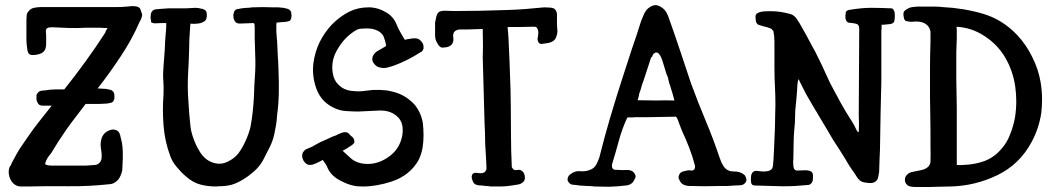

<svg xmlns="http://www.w3.org/2000/svg" viewBox="-20 -744 4187 763"><path d="M535.2 -658.2Q503.9 -585.9 460 -520.5Q417 -455.1 368.2 -392.6Q377 -392.6 385.7 -391.6Q393.6 -391.6 402.3 -390.6Q411.1 -388.7 419.9 -386.7Q428.7 -383.8 432.6 -375Q434.6 -371.1 434.6 -366.2Q434.6 -362.3 434.6 -358.4Q434.6 -355.5 434.6 -352.5Q434.6 -349.6 432.6 -346.7Q431.6 -343.8 429.7 -340.8Q427.7 -338.9 424.8 -336.9Q423.8 -336.9 421.9 -335.9Q418.9 -335 418 -335Q407.2 -332 396.5 -332Q385.7 -331.1 376 -331.1Q357.4 -331.1 320.3 -331.1Q316.4 -325.2 311.5 -319.3Q305.7 -312.5 301.8 -306.6Q283.2 -282.2 264.6 -257.8Q246.1 -233.4 229.5 -208Q219.7 -193.4 210 -178.7Q200.2 -163.1 191.4 -148.4Q184.6 -135.7 172.9 -122.1Q162.1 -107.4 159.2 -91.8Q165 -87.9 171.9 -86.9Q178.7 -85.9 185.5 -85.9Q212.9 -85.9 240.2 -85.9Q266.6 -85.9 293.9 -85.9Q308.6 -85.9 321.3 -85.9Q335 -86.9 349.6 -87.9Q356.4 -87.9 364.3 -89.8Q371.1 -91.8 376 -97.7Q379.9 -101.6 381.8 -107.4Q383.8 -112.3 383.8 -118.2Q384.8 -136.7 380.9 -156.2Q377.9 -175.8 383.8 -194.3Q387.7 -207 398.4 -216.8Q409.2 -225.6 422.9 -228.5Q428.7 -230.5 435.5 -228.5Q441.4 -227.5 446.3 -224.6Q452.1 -220.7 455.1 -213.9Q458 -207 459 -200.2Q466.8 -172.9 467.8 -144.5Q468.8 -116.2 466.8 -87.9Q466.8 -78.1 465.8 -67.4Q463.9 -56.6 459 -45.9Q455.1 -36.1 448.2 -28.3Q440.4 -20.5 430.7 -15.6Q426.8 -14.6 421.9 -12.7Q416 -11.7 412.1 -11.7Q329.1 -2.9 251 -3.9Q172.9 -4.9 88.9 -2.9Q76.2 -2.9 62.5 -2.9Q48.8 -2.9 37.1 -11.7Q26.4 -19.5 20.5 -33.2Q14.6 -46.9 14.6 -61.5Q14.6 -68.4 16.6 -75.2Q17.6 -82 22.5 -85.9Q26.4 -97.7 33.2 -108.4Q39.1 -120.1 44.9 -129.9Q54.7 -148.4 67.4 -166Q79.1 -182.6 90.8 -200.2Q113.3 -233.4 137.7 -263.7Q161.1 -293.9 185.5 -324.2Q176.8 -324.2 167 -324.2Q156.2 -324.2 149.4 -324.2Q142.6 -324.2 136.7 -327.1Q131.8 -330.1 128.9 -336.9Q126 -342.8 125 -347.7Q125 -352.5 125 -358.4Q125 -362.3 125 -366.2Q126 -370.1 128.9 -373Q132.8 -379.9 141.6 -382.8Q150.4 -384.8 159.2 -384.8Q168.9 -385.7 179.7 -387.7Q190.4 -388.7 201.2 -388.7Q207 -388.7 214.8 -388.7Q223.6 -388.7 235.4 -388.7Q278.3 -442.4 319.3 -499Q361.3 -556.6 398.4 -614.3Q398.4 -617.2 403.3 -626Q408.2 -633.8 408.2 -633.8Q406.2 -631.8 393.6 -632.8Q380.9 -633.8 379.9 -633.8Q365.2 -633.8 350.6 -633.8Q335 -633.8 320.3 -633.8Q288.1 -631.8 253.9 -632.8Q220.7 -633.8 187.5 -635.7Q180.7 -635.7 174.8 -634.8Q168.9 -633.8 165 -629.9Q162.1 -626 162.1 -620.1Q163.1 -614.3 163.1 -609.4Q164.1 -591.8 163.1 -565.4Q162.1 -539.1 141.6 -531.2Q127.9 -525.4 109.4 -525.4Q91.8 -524.4 88.9 -545.9Q84 -575.2 85 -604.5Q85 -633.8 85 -662.1Q85 -671.9 85.9 -682.6Q86.9 -693.4 94.7 -700.2Q101.6 -710 115.2 -712.9Q128.9 -715.8 141.6 -715.8Q206.1 -715.8 269.5 -715.8Q333 -715.8 396.5 -715.8Q418 -715.8 440.4 -715.8Q462.9 -715.8 484.4 -717.8Q494.1 -718.8 503.9 -719.7Q505.9 -719.7 507.8 -719.7Q515.6 -719.7 524.4 -717.8Q534.2 -714.8 537.1 -709Q540 -702.1 543 -692.4Q544.9 -688.5 544.9 -683.6Q543.9 -679.7 543 -674.8Q540 -665 535.2 -658.2Z M989.3 -361.3Q990.2 -405.3 993.2 -444.3Q996.1 -483.4 994.1 -527.3Q994.1 -543 993.2 -559.6Q992.2 -576.2 992.2 -591.8Q992.2 -600.6 992.2 -608.4Q992.2 -617.2 992.2 -624Q992.2 -629.9 992.2 -635.7Q992.2 -641.6 991.2 -648.4Q991.2 -649.4 989.3 -651.4Q988.3 -652.3 985.4 -652.3Q979.5 -652.3 961.9 -651.4Q945.3 -650.4 932.6 -650.4Q924.8 -650.4 919.9 -653.3Q914.1 -656.2 911.1 -664.1Q908.2 -668 908.2 -672.9Q907.2 -678.7 907.2 -684.6Q907.2 -688.5 909.2 -692.4Q910.2 -696.3 911.1 -699.2Q916 -707 923.8 -708Q932.6 -709 939.5 -710.9Q949.2 -711.9 960.9 -712.9Q971.7 -712.9 981.4 -714.8Q1002.9 -715.8 1023.4 -715.8Q1044.9 -715.8 1066.4 -714.8Q1076.2 -714.8 1085.9 -714.8Q1095.7 -713.9 1106.4 -712.9Q1114.3 -710.9 1123 -709Q1131.8 -706.1 1136.7 -697.3Q1137.7 -693.4 1137.7 -689.5Q1138.7 -684.6 1138.7 -680.7Q1138.7 -677.7 1137.7 -674.8Q1137.7 -671.9 1136.7 -668.9Q1134.8 -666 1133.8 -664.1Q1131.8 -661.1 1128.9 -660.2Q1127 -660.2 1126 -659.2Q1124 -658.2 1121.1 -658.2Q1111.3 -656.2 1101.6 -656.2Q1090.8 -655.3 1080.1 -654.3Q1077.1 -654.3 1078.1 -620.1Q1080.1 -586.9 1081.1 -582Q1083 -546.9 1084 -521.5Q1085.9 -496.1 1086.9 -459Q1088.9 -415 1087.9 -372.1Q1086.9 -328.1 1081.1 -285.2Q1080.1 -266.6 1077.1 -248Q1074.2 -230.5 1070.3 -211.9Q1064.5 -184.6 1051.8 -159.2Q1039.1 -133.8 1026.4 -109.4Q1013.7 -85 991.2 -64.5Q967.8 -43.9 945.3 -30.3Q920.9 -15.6 900.4 -9.8Q878.9 -3.9 850.6 -3.9Q844.7 -2.9 838.9 -2.9Q807.6 -2.9 779.3 -9.8Q747.1 -17.6 718.8 -43Q700.2 -58.6 682.6 -80.1Q664.1 -101.6 656.2 -125Q634.8 -182.6 629.9 -245.1Q625 -307.6 629.9 -370.1Q630.9 -404.3 628.9 -425.8Q627 -448.2 629.9 -482.4Q632.8 -514.6 634.8 -546.9Q635.7 -580.1 638.7 -612.3Q640.6 -629.9 640.6 -640.6Q640.6 -652.3 640.6 -652.3Q634.8 -652.3 630.9 -652.3Q626 -652.3 620.1 -652.3Q611.3 -652.3 599.6 -651.4Q587.9 -650.4 580.1 -656.2Q580.1 -657.2 580.1 -662.1Q580.1 -667 578.1 -670.9Q578.1 -676.8 579.1 -683.6Q579.1 -690.4 582 -695.3Q587.9 -706.1 599.6 -707Q612.3 -708 622.1 -709Q635.7 -710 650.4 -710.9Q664.1 -710.9 678.7 -710.9Q688.5 -710.9 698.2 -710.9Q709 -710.9 718.8 -710.9Q728.5 -710.9 738.3 -711.9Q748 -712.9 755.9 -712.9Q763.7 -712.9 769.5 -711.9Q775.4 -710 783.2 -709Q787.1 -708 791 -706.1Q794.9 -704.1 797.9 -701.2Q798.8 -698.2 800.8 -695.3Q801.8 -692.4 801.8 -688.5Q802.7 -678.7 799.8 -668.9Q796.9 -660.2 786.1 -656.2Q782.2 -653.3 777.3 -652.3Q771.5 -651.4 767.6 -650.4Q766.6 -650.4 752 -649.4Q737.3 -649.4 737.3 -650.4Q737.3 -650.4 736.3 -645.5Q735.4 -640.6 735.4 -633.8Q731.4 -581.1 731.4 -542Q730.5 -502.9 727.5 -452.1Q724.6 -397.5 728.5 -343.8Q731.4 -291 737.3 -238.3Q740.2 -216.8 750 -190.4Q759.8 -164.1 771.5 -145.5Q781.2 -127 798.8 -112.3Q816.4 -98.6 837.9 -94.7Q863.3 -89.8 886.7 -102.5Q911.1 -114.3 926.8 -133.8Q942.4 -154.3 956.1 -184.6Q969.7 -214.8 975.6 -240.2Q981.4 -272.5 984.4 -300.8Q987.3 -328.1 989.3 -361.3Z M1587.9 -586.9Q1588.9 -585 1597.7 -587.9Q1606.4 -589.8 1609.4 -589.8Q1619.1 -591.8 1628.9 -591.8Q1638.7 -591.8 1646.5 -586.9Q1653.3 -582 1658.2 -574.2Q1663.1 -567.4 1663.1 -558.6Q1663.1 -554.7 1663.1 -550.8Q1662.1 -546.9 1660.2 -543.9Q1658.2 -541 1656.2 -539.1Q1653.3 -538.1 1650.4 -536.1Q1625 -519.5 1597.7 -505.9Q1570.3 -492.2 1543 -482.4Q1534.2 -479.5 1526.4 -477.5Q1517.6 -474.6 1507.8 -473.6Q1499 -473.6 1490.2 -475.6Q1481.4 -477.5 1474.6 -482.4Q1467.8 -488.3 1462.9 -496.1Q1458 -504.9 1460 -514.6Q1460.9 -521.5 1464.8 -526.4Q1468.8 -532.2 1472.7 -536.1Q1475.6 -539.1 1495.1 -549.8Q1514.6 -560.5 1514.6 -562.5Q1514.6 -562.5 1510.7 -580.1Q1505.9 -598.6 1500 -606.4Q1490.2 -619.1 1473.6 -625Q1458 -630.9 1441.4 -630.9Q1423.8 -630.9 1414.1 -629.9Q1403.3 -629.9 1388.7 -620.1Q1348.6 -594.7 1322.3 -549.8Q1294.9 -505.9 1301.8 -457Q1305.7 -425.8 1326.2 -406.2Q1345.7 -386.7 1376 -382.8Q1398.4 -379.9 1419.9 -381.8Q1441.4 -384.8 1462.9 -386.7Q1489.3 -387.7 1515.6 -384.8Q1542 -380.9 1567.4 -371.1Q1590.8 -361.3 1611.3 -343.8Q1632.8 -326.2 1644.5 -302.7Q1656.2 -280.3 1660.2 -255.9Q1663.1 -231.4 1663.1 -206.1Q1663.1 -181.6 1659.2 -156.2Q1654.3 -129.9 1643.6 -108.4Q1609.4 -46.9 1536.1 -22.5Q1475.6 -2.9 1422.9 -2.9Q1410.2 -2.9 1398.4 -3.9Q1395.5 -3.9 1392.6 -4.9Q1389.6 -4.9 1386.7 -5.9Q1360.4 -10.7 1327.1 -29.3Q1293.9 -47.9 1281.2 -78.1Q1280.3 -83 1271.5 -95.7Q1262.7 -108.4 1262.7 -108.4Q1262.7 -108.4 1246.1 -99.6Q1229.5 -91.8 1227.5 -91.8Q1221.7 -88.9 1215.8 -88.9Q1209 -87.9 1203.1 -89.8Q1196.3 -92.8 1191.4 -98.6Q1185.5 -104.5 1183.6 -111.3Q1180.7 -118.2 1180.7 -125Q1180.7 -126 1180.7 -126Q1180.7 -133.8 1184.6 -139.6Q1189.5 -146.5 1195.3 -150.4Q1202.1 -153.3 1209 -156.2Q1220.7 -160.2 1230.5 -167Q1240.2 -172.9 1252 -178.7Q1264.6 -184.6 1276.4 -189.5Q1289.1 -195.3 1301.8 -201.2Q1307.6 -203.1 1312.5 -205.1Q1318.4 -207 1322.3 -210Q1328.1 -211.9 1332 -213.9Q1336.9 -215.8 1342.8 -217.8Q1346.7 -218.8 1350.6 -218.8Q1355.5 -218.8 1359.4 -217.8Q1363.3 -215.8 1366.2 -212.9Q1369.1 -210.9 1372.1 -206.1Q1377 -202.1 1380.9 -199.2Q1384.8 -195.3 1386.7 -189.5Q1391.6 -176.8 1382.8 -170.9Q1375 -164.1 1367.2 -160.2Q1365.2 -158.2 1353.5 -151.4Q1340.8 -143.6 1340.8 -145.5Q1359.4 -128.9 1375 -114.3Q1391.6 -99.6 1417 -94.7Q1470.7 -85 1519.5 -117.2Q1567.4 -148.4 1578.1 -203.1Q1582 -221.7 1579.1 -243.2Q1575.2 -264.6 1561.5 -278.3Q1533.2 -306.6 1486.3 -304.7Q1438.5 -302.7 1404.3 -300.8Q1379.9 -300.8 1356.4 -302.7Q1333 -303.7 1311.5 -313.5Q1258.8 -335.9 1238.3 -388.7Q1218.8 -441.4 1225.6 -494.1Q1231.4 -537.1 1250 -576.2Q1269.5 -615.2 1299.8 -647.5Q1332 -679.7 1369.1 -698.2Q1403.3 -714.8 1445.3 -714.8Q1449.2 -714.8 1452.1 -714.8Q1484.4 -712.9 1513.7 -695.3Q1543 -678.7 1555.7 -647.5Q1562.5 -629.9 1575.2 -608.4Q1587.9 -586.9 1587.9 -586.9Z M2195.3 -618.2Q2194.3 -606.4 2190.4 -597.7Q2187.5 -587.9 2178.7 -581.1Q2171.9 -576.2 2159.2 -573.2Q2146.5 -571.3 2138.7 -570.3Q2134.8 -569.3 2131.8 -569.3Q2128.9 -569.3 2126 -570.3Q2120.1 -573.2 2118.2 -579.1Q2116.2 -585 2116.2 -590.8Q2118.2 -598.6 2119.1 -610.4Q2120.1 -622.1 2115.2 -630.9Q2112.3 -637.7 2104.5 -637.7Q2096.7 -637.7 2090.8 -637.7Q2067.4 -637.7 2044.9 -636.7Q2022.5 -636.7 1999 -636.7Q1998 -636.7 1998 -635.7Q1997.1 -635.7 1997.1 -634.8Q1999 -625 2001 -585.9Q2002.9 -546.9 2004.9 -499Q2006.8 -441.4 2008.8 -386.7Q2009.8 -333 2009.8 -322.3Q2009.8 -257.8 2010.7 -203.1Q2010.7 -148.4 2013.7 -84Q2013.7 -81.1 2013.7 -80.1Q2014.6 -78.1 2015.6 -77.1Q2021.5 -65.4 2034.2 -68.4Q2047.9 -71.3 2055.7 -63.5Q2062.5 -58.6 2065.4 -44.9Q2067.4 -30.3 2061.5 -23.4Q2053.7 -13.7 2039.1 -10.7Q2024.4 -8.8 2013.7 -6.8Q1999 -3.9 1972.7 -2.9Q1960 -2.9 1950.2 -2.9Q1938.5 -2.9 1929.7 -2.9Q1919.9 -4.9 1911.1 -4.9Q1903.3 -5.9 1894.5 -6.8Q1887.7 -6.8 1879.9 -7.8Q1873 -8.8 1867.2 -12.7Q1861.3 -16.6 1858.4 -25.4Q1854.5 -33.2 1854.5 -40Q1854.5 -60.5 1877.9 -56.6Q1901.4 -52.7 1909.2 -63.5Q1913.1 -69.3 1913.1 -73.2Q1913.1 -77.1 1913.1 -82Q1913.1 -91.8 1912.1 -102.5Q1911.1 -113.3 1911.1 -123Q1910.2 -146.5 1908.2 -170.9Q1907.2 -195.3 1907.2 -219.7Q1907.2 -232.4 1906.2 -241.2Q1905.3 -250 1905.3 -261.7Q1905.3 -263.7 1905.3 -263.7Q1905.3 -264.6 1905.3 -265.6Q1903.3 -349.6 1898.4 -516.6Q1898.4 -539.1 1899.4 -562.5Q1899.4 -585.9 1898.4 -618.2Q1898.4 -619.1 1898.4 -623Q1898.4 -626 1898.4 -628.9Q1882.8 -628.9 1868.2 -627.9Q1852.5 -627 1837.9 -627Q1827.1 -627 1809.6 -627Q1793 -627 1784.2 -616.2Q1779.3 -606.4 1781.2 -594.7Q1783.2 -584 1779.3 -574.2Q1777.3 -569.3 1773.4 -565.4Q1768.6 -561.5 1764.6 -559.6Q1758.8 -556.6 1749 -555.7Q1738.3 -553.7 1733.4 -555.7Q1730.5 -556.6 1727.5 -559.6Q1724.6 -561.5 1722.7 -564.5Q1716.8 -573.2 1712.9 -582Q1709 -591.8 1709 -601.6Q1709 -615.2 1709 -627.9Q1709 -640.6 1709 -654.3Q1710.9 -663.1 1713.9 -677.7Q1717.8 -692.4 1725.6 -697.3Q1735.4 -702.1 1753.9 -701.2Q1771.5 -700.2 1783.2 -700.2Q1835 -700.2 1886.7 -701.2Q1939.5 -703.1 1990.2 -704.1Q2028.3 -705.1 2066.4 -708Q2103.5 -710.9 2142.6 -714.8Q2150.4 -714.8 2165 -713.9Q2178.7 -712.9 2184.6 -708Q2188.5 -704.1 2191.4 -697.3Q2193.4 -691.4 2193.4 -685.5Q2193.4 -680.7 2193.4 -668Q2193.4 -656.2 2193.4 -651.4Q2193.4 -639.6 2194.3 -630.9Q2195.3 -622.1 2195.3 -618.2Z M2942.4 -43Q2945.3 -37.1 2946.3 -30.3Q2946.3 -29.3 2946.3 -28.3Q2946.3 -23.4 2942.4 -18.6Q2935.5 -8.8 2922.9 -7.8Q2911.1 -6.8 2899.4 -6.8Q2884.8 -5.9 2870.1 -4.9Q2855.5 -4.9 2840.8 -4.9Q2811.5 -3.9 2781.2 -3.9Q2752 -3.9 2721.7 -4.9Q2708 -4.9 2697.3 -9.8Q2686.5 -14.6 2680.7 -27.3Q2677.7 -32.2 2676.8 -37.1Q2675.8 -43 2678.7 -48.8Q2682.6 -58.6 2693.4 -62.5Q2705.1 -65.4 2714.8 -67.4Q2721.7 -67.4 2729.5 -66.4Q2738.3 -66.4 2741.2 -75.2Q2742.2 -78.1 2742.2 -81.1Q2742.2 -85 2741.2 -87.9Q2732.4 -122.1 2718.8 -157.2Q2705.1 -192.4 2690.4 -223.6Q2688.5 -228.5 2678.7 -253.9Q2669.9 -280.3 2665 -280.3Q2636.7 -280.3 2609.4 -279.3Q2581.1 -278.3 2552.7 -278.3Q2540 -278.3 2527.3 -278.3Q2515.6 -278.3 2502.9 -278.3Q2500 -277.3 2487.3 -277.3Q2474.6 -278.3 2472.7 -276.4Q2452.1 -232.4 2439.5 -185.5Q2426.8 -138.7 2413.1 -93.8Q2411.1 -87.9 2412.1 -81.1Q2413.1 -74.2 2418 -71.3Q2420.9 -69.3 2423.8 -69.3Q2426.8 -69.3 2429.7 -69.3Q2445.3 -67.4 2469.7 -68.4Q2495.1 -69.3 2502.9 -51.8Q2505.9 -47.9 2505.9 -43Q2504.9 -37.1 2502.9 -33.2Q2500 -27.3 2496.1 -21.5Q2492.2 -15.6 2486.3 -12.7Q2482.4 -9.8 2476.6 -8.8Q2471.7 -6.8 2465.8 -6.8Q2434.6 -2.9 2404.3 -2Q2396.5 -2 2389.6 -2Q2366.2 -2 2342.8 -2.9Q2329.1 -4.9 2313.5 -4.9Q2297.9 -5.9 2282.2 -6.8Q2271.5 -8.8 2258.8 -9.8Q2246.1 -9.8 2239.3 -20.5Q2235.4 -24.4 2235.4 -30.3Q2235.4 -33.2 2236.3 -37.1Q2239.3 -46.9 2247.1 -51.8Q2265.6 -66.4 2287.1 -63.5Q2309.6 -61.5 2330.1 -71.3Q2343.8 -78.1 2350.6 -91.8Q2357.4 -105.5 2362.3 -120.1Q2381.8 -199.2 2405.3 -278.3Q2428.7 -357.4 2454.1 -435.5Q2471.7 -491.2 2490.2 -546.9Q2509.8 -602.5 2527.3 -659.2Q2532.2 -670.9 2536.1 -680.7Q2540 -691.4 2546.9 -701.2Q2553.7 -710.9 2564.5 -716.8Q2575.2 -723.6 2585.9 -723.6Q2597.7 -722.7 2607.4 -715.8Q2617.2 -710 2624 -701.2Q2630.9 -691.4 2634.8 -680.7Q2638.7 -670.9 2642.6 -659.2Q2664.1 -598.6 2684.6 -537.1Q2705.1 -475.6 2725.6 -414.1Q2752.9 -338.9 2784.2 -264.6Q2815.4 -190.4 2840.8 -114.3Q2843.8 -105.5 2847.7 -96.7Q2852.5 -87.9 2857.4 -80.1Q2872.1 -62.5 2895.5 -62.5Q2919.9 -63.5 2935.5 -50.8Q2938.5 -48.8 2940.4 -46.9Q2942.4 -43.9 2942.4 -43ZM2567.4 -515.6Q2559.6 -492.2 2551.8 -467.8Q2543.9 -443.4 2536.1 -419.9Q2531.2 -408.2 2528.3 -396.5Q2525.4 -383.8 2520.5 -373Q2520.5 -371.1 2517.6 -358.4Q2514.6 -345.7 2512.7 -345.7Q2549.8 -344.7 2586.9 -344.7Q2623 -345.7 2660.2 -344.7Q2657.2 -357.4 2653.3 -370.1Q2649.4 -382.8 2645.5 -395.5Q2643.6 -402.3 2641.6 -408.2Q2638.7 -414.1 2637.7 -421.9Q2635.7 -427.7 2634.8 -434.6Q2632.8 -441.4 2629.9 -446.3Q2627 -457 2623 -467.8Q2620.1 -477.5 2617.2 -487.3Q2614.3 -496.1 2611.3 -505.9Q2608.4 -514.6 2603.5 -523.4Q2600.6 -527.3 2596.7 -532.2Q2593.8 -535.2 2589.8 -535.2Q2587.9 -535.2 2586.9 -535.2Q2582 -535.2 2580.1 -532.2Q2577.1 -530.3 2575.2 -527.3Q2575.2 -525.4 2574.2 -525.4Q2573.2 -524.4 2573.2 -523.4Q2573.2 -522.5 2572.3 -519.5Q2570.3 -517.6 2567.4 -515.6Z M3142.6 -328.1Q3139.6 -303.7 3139.6 -280.3Q3139.6 -255.9 3136.7 -231.4Q3133.8 -203.1 3133.8 -173.8Q3133.8 -144.5 3132.8 -114.3Q3130.9 -102.5 3132.8 -84Q3134.8 -64.5 3151.4 -66.4Q3162.1 -66.4 3179.7 -67.4Q3198.2 -67.4 3206.1 -60.5Q3210.9 -54.7 3210.9 -44.9Q3210.9 -35.2 3210 -27.3Q3208 -18.6 3202.1 -13.7Q3197.3 -8.8 3188.5 -8.8Q3142.6 -3.9 3101.6 -3.9Q3092.8 -3.9 3084 -3.9Q3035.2 -4.9 2980.5 -6.8Q2965.8 -6.8 2964.8 -19.5Q2963.9 -26.4 2963.9 -31.2Q2963.9 -38.1 2964.8 -44.9Q2968.8 -68.4 2992.2 -64.5Q3015.6 -60.5 3033.2 -64.5Q3041 -66.4 3045.9 -71.3Q3050.8 -76.2 3051.8 -86.9Q3053.7 -101.6 3055.7 -145.5Q3057.6 -189.5 3059.6 -237.3Q3060.5 -262.7 3060.5 -286.1Q3061.5 -310.5 3061.5 -328.1Q3061.5 -364.3 3059.6 -400.4Q3057.6 -436.5 3057.6 -472.7Q3057.6 -498 3057.6 -525.4Q3057.6 -552.7 3057.6 -578.1Q3057.6 -588.9 3056.6 -598.6Q3054.7 -608.4 3053.7 -619.1Q3051.8 -623 3047.9 -627Q3043.9 -630.9 3040 -631.8Q3028.3 -636.7 3016.6 -638.7Q3005.9 -641.6 2994.1 -645.5Q2989.3 -647.5 2986.3 -653.3Q2982.4 -659.2 2982.4 -678.7Q2982.4 -697.3 3023.4 -699.2Q3065.4 -701.2 3099.6 -693.4Q3114.3 -690.4 3126 -686.5Q3137.7 -681.6 3147.5 -667Q3158.2 -651.4 3167 -634.8Q3175.8 -619.1 3184.6 -603.5Q3196.3 -582 3208 -559.6Q3220.7 -538.1 3230.5 -516.6Q3248 -482.4 3263.7 -446.3Q3279.3 -411.1 3297.9 -377.9Q3308.6 -359.4 3318.4 -339.8Q3329.1 -320.3 3340.8 -300.8Q3350.6 -284.2 3362.3 -266.6Q3374 -249 3382.8 -229.5Q3383.8 -226.6 3385.7 -223.6Q3387.7 -219.7 3392.6 -218.8Q3393.6 -235.4 3393.6 -252.9Q3392.6 -270.5 3392.6 -287.1Q3392.6 -373 3393.6 -458Q3394.5 -543 3394.5 -627.9Q3394.5 -627.9 3394.5 -628.9Q3394.5 -629.9 3394.5 -629.9Q3394.5 -646.5 3382.8 -649.4Q3371.1 -652.3 3359.4 -653.3Q3356.4 -653.3 3354.5 -653.3Q3351.6 -654.3 3349.6 -655.3Q3341.8 -659.2 3339.8 -671.9Q3338.9 -683.6 3340.8 -691.4Q3340.8 -694.3 3341.8 -697.3Q3343.8 -700.2 3345.7 -701.2Q3348.6 -703.1 3351.6 -704.1Q3354.5 -705.1 3357.4 -705.1Q3405.3 -712.9 3440.4 -712.9Q3475.6 -712.9 3521.5 -710.9Q3527.3 -710.9 3530.3 -706.1Q3533.2 -701.2 3535.2 -695.3Q3536.1 -688.5 3536.1 -681.6Q3536.1 -673.8 3535.2 -667Q3535.2 -664.1 3534.2 -662.1Q3534.2 -660.2 3533.2 -657.2Q3528.3 -648.4 3509.8 -647.5Q3491.2 -645.5 3482.4 -645.5Q3484.4 -645.5 3483.4 -632.8Q3482.4 -620.1 3482.4 -619.1Q3482.4 -605.5 3482.4 -591.8Q3482.4 -578.1 3482.4 -564.5Q3482.4 -528.3 3482.4 -491.2Q3482.4 -455.1 3482.4 -418.9Q3481.4 -359.4 3479.5 -298.8Q3478.5 -239.3 3477.5 -179.7Q3477.5 -149.4 3475.6 -119.1Q3474.6 -88.9 3473.6 -60.5Q3471.7 -48.8 3469.7 -39.1Q3467.8 -29.3 3458 -21.5Q3449.2 -16.6 3439.5 -16.6Q3429.7 -16.6 3418.9 -18.6Q3412.1 -18.6 3416 -18.6Q3420.9 -18.6 3413.1 -19.5Q3396.5 -22.5 3385.7 -40Q3376 -56.6 3365.2 -70.3Q3353.5 -86.9 3339.8 -111.3Q3325.2 -135.7 3313.5 -153.3Q3290 -187.5 3270.5 -222.7Q3250 -256.8 3228.5 -293Q3224.6 -300.8 3219.7 -307.6Q3215.8 -315.4 3210.9 -322.3Q3195.3 -348.6 3180.7 -375Q3167 -402.3 3153.3 -429.7Q3149.4 -425.8 3147.5 -383.8Q3144.5 -342.8 3142.6 -328.1Z M3587.9 -710Q3595.7 -714.8 3605.5 -715.8Q3615.2 -716.8 3624 -717.8Q3635.7 -717.8 3642.6 -717.8Q3650.4 -717.8 3662.1 -717.8Q3679.7 -717.8 3695.3 -717.8Q3710.9 -717.8 3726.6 -715.8Q3808.6 -711.9 3885.7 -689.5Q3962.9 -667 4021.5 -605.5Q4058.6 -566.4 4082 -517.6Q4106.4 -469.7 4115.2 -418Q4121.1 -383.8 4121.1 -348.6Q4121.1 -322.3 4118.2 -296.9Q4109.4 -235.4 4080.1 -180.7Q4032.2 -90.8 3943.4 -47.9Q3854.5 -4.9 3755.9 -2.9Q3735.4 -2.9 3715.8 -2Q3695.3 -1 3675.8 -1Q3659.2 -1 3644.5 -1Q3629.9 -1 3614.3 -1Q3604.5 -1 3593.8 -3.9Q3584 -6.8 3578.1 -18.6Q3575.2 -24.4 3576.2 -30.3Q3576.2 -35.2 3578.1 -40Q3579.1 -43.9 3582 -46.9Q3585 -49.8 3587.9 -52.7Q3592.8 -57.6 3600.6 -59.6Q3607.4 -61.5 3614.3 -62.5Q3621.1 -64.5 3628.9 -65.4Q3635.7 -66.4 3642.6 -68.4Q3656.2 -71.3 3666 -79.1Q3675.8 -86.9 3677.7 -100.6Q3678.7 -130.9 3677.7 -162.1Q3677.7 -193.4 3677.7 -222.7Q3677.7 -257.8 3676.8 -292Q3675.8 -326.2 3675.8 -358.4Q3675.8 -413.1 3675.8 -468.8Q3675.8 -524.4 3677.7 -578.1Q3677.7 -583 3677.7 -585.9Q3677.7 -589.8 3677.7 -593.8Q3677.7 -599.6 3677.7 -606.4Q3677.7 -613.3 3677.7 -618.2Q3674.8 -634.8 3664.1 -644.5Q3653.3 -654.3 3636.7 -657.2Q3626 -659.2 3613.3 -658.2Q3600.6 -656.2 3587.9 -659.2Q3585 -659.2 3581.1 -660.2Q3577.1 -661.1 3576.2 -664.1Q3574.2 -666 3573.2 -668Q3572.3 -670.9 3572.3 -671.9Q3571.3 -677.7 3570.3 -682.6Q3570.3 -686.5 3570.3 -691.4Q3571.3 -698.2 3577.1 -703.1Q3582 -707 3587.9 -710ZM3782.2 -88.9Q3785.2 -87.9 3794.9 -87.9Q3804.7 -87.9 3814.5 -88.9Q3856.4 -90.8 3893.6 -104.5Q3930.7 -119.1 3958 -150.4Q3981.4 -175.8 3994.1 -210Q4007.8 -244.1 4013.7 -278.3Q4018.6 -309.6 4018.6 -341.8Q4018.6 -370.1 4014.6 -399.4Q4005.9 -460.9 3975.6 -513.7Q3945.3 -566.4 3892.6 -600.6Q3840.8 -634.8 3780.3 -637.7Q3783.2 -637.7 3782.2 -590.8Q3780.3 -543.9 3780.3 -536.1Q3780.3 -482.4 3780.3 -427.7Q3781.2 -373 3782.2 -316.4Q3782.2 -312.5 3782.2 -307.6Q3782.2 -303.7 3782.2 -299.8Q3782.2 -246.1 3782.2 -194.3Q3782.2 -142.6 3782.2 -88.9Z"/></svg>

Font: Little Wizzy
Style: Regular
Weight: 400
Version: Version 1.0